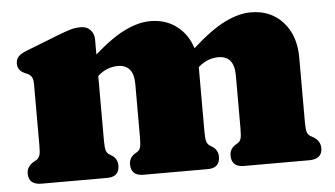

<svg xmlns="http://www.w3.org/2000/svg" viewBox="-41 -562 1092 626"><g transform="rotate(-5 504.5 -248.5)"><path d="M286 -452V-404Q344 -455 388 -476Q432 -497 470 -497Q520.5 -497 556.2 -469.8Q592 -442.5 606.5 -396.5Q668 -452 713.8 -474.5Q759.5 -497 799 -497Q864.5 -497 904.2 -452.8Q944 -408.5 944 -337V-123.5Q944 -100.5 947.2 -91.8Q950.5 -83 958 -78.5L967 -73.5Q990 -59.5 990 -36.5Q990 0 947.5 0H733.5Q693 0 693 -37.5Q693 -58.5 711 -70.5L720 -76Q727.5 -80.5 730.2 -89.8Q733 -99 733 -123.5V-296.5Q733 -360.5 681 -360.5Q664.5 -360.5 648.2 -354.5Q632 -348.5 617 -335.5L615 -333.5V-123.5Q615 -99 618 -90Q621 -81 628.5 -76L637.5 -70.5Q655 -58.5 655 -37.5Q655 0 615 0H404.5Q364 0 364 -37.5Q364 -58.5 382 -70.5L391 -76Q398.5 -80.5 401.2 -89.8Q404 -99 404 -123.5V-296.5Q404 -360.5 352 -360.5Q335.5 -360.5 319.2 -354.5Q303 -348.5 288 -335.5L286 -333.5V-123.5Q286 -99 289 -89.8Q292 -80.5 299.5 -76L308.5 -70.5Q326 -58.5 326 -37.5Q326 0 286 0H71.5Q29 0 29 -36.5Q29 -60 52.5 -73.5L61.5 -78.5Q68.5 -83 71.8 -91.8Q75 -100.5 75 -123.5V-322.5Q75 -342 70.2 -349.2Q65.5 -356.5 56.5 -360.5L47.5 -364.5Q25 -374.5 25 -396.5Q25 -410.5 33 -419.5Q41 -428.5 60.5 -436L168 -478Q193.5 -488 209.5 -492.5Q225.5 -497 242.5 -497Q263 -497 274.5 -484.2Q286 -471.5 286 -452Z"/></g></svg>

Font: Fraunces 9pt Soft Black
Style: Regular
Weight: 900
Version: Version 1.000;[b76b70a41]